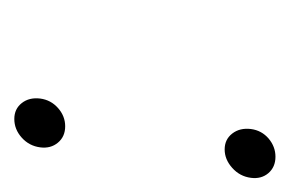

<svg xmlns="http://www.w3.org/2000/svg" viewBox="-89 -312 409 271"><g transform="rotate(90 115.5 -176.5)"><path d="M119.1 -28.8Q121.1 -43.9 132.6 -54Q144 -64 158.2 -64Q172.9 -64 181.4 -53.7Q189.9 -43.5 188 -28.8Q186 -13.2 174.3 -2.7Q162.6 7.8 147.9 7.8Q133.8 7.8 125.5 -2.7Q117.2 -13.2 119.1 -28.8ZM162.1 -326.2Q164.1 -341.3 175.5 -351.1Q187 -360.8 201.2 -360.8Q215.8 -360.8 224.4 -350.8Q232.9 -340.8 231 -326.2Q229 -310.5 217 -299.8Q205.1 -289.1 190.9 -289.1Q176.8 -289.1 168.5 -299.8Q160.2 -310.5 162.1 -326.2Z"/></g></svg>

Font: Trueno UltraLight
Style: Italic
Weight: 250
Designer: Julieta Ulanovsky
Foundry: Julieta Ulanovsky
Version: Version 3.001b | FøM Fix